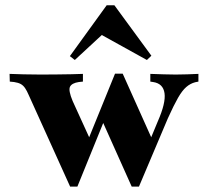

<svg xmlns="http://www.w3.org/2000/svg" viewBox="-20 -698 785 724"><path d="M244.4 5.6 88.7 -338.7Q81.5 -355.6 74.6 -365.7Q67.7 -375.8 58.5 -381Q49.2 -386.3 33.1 -388.7L16.9 -390.3L16.1 -419.4Q37.1 -418.5 69 -417.7Q100.8 -416.9 132.3 -416.9H131.5H137.9Q165.3 -416.9 194.8 -417.3Q224.2 -417.7 250 -418.1Q275.8 -418.5 292.7 -419.4V-390.3L277.4 -388.7Q250.8 -384.7 244 -371Q237.1 -357.3 254 -316.9L324.2 -162.9L306.5 -156.5L413.7 -420.2L437.9 -403.2L271.8 5.6ZM476.6 5.6 362.9 -248.4 413.7 -420.2H442.7L557.3 -164.5L537.9 -150.8L575 -240.3Q605.6 -309.7 600.4 -346.4Q595.2 -383.1 557.3 -388.7L546.8 -390.3V-419.4Q575 -418.5 597.6 -417.7Q620.2 -416.9 642.7 -416.9Q665.3 -416.9 685.9 -417.7Q706.5 -418.5 728.2 -419.4V-390.3L716.1 -387.9Q697.6 -383.1 682.3 -369.8Q666.9 -356.5 651.2 -329Q635.5 -301.6 612.9 -251.6L504 5.6ZM262.1 -471.8 243.5 -486.3 382.3 -678.2H411.3L550.8 -487.9L533.9 -471.8L340.3 -579L391.9 -591.9Z"/></svg>

Font: Playfair 5pt SemiExpanded Light Black
Style: Regular
Weight: 900
Version: Version 2.203